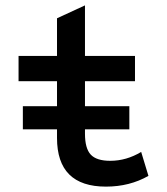

<svg xmlns="http://www.w3.org/2000/svg" viewBox="-20 -682 620 714"><path d="M374 12Q192 12 192 -169V-380H49V-474H192V-614L296 -662V-474H482V-380H296V-185Q296 -130 317.5 -107Q339 -84 390 -84Q450 -84 505 -117L532 -28Q462 12 374 12ZM65 -201V-287H461V-201Z"/></svg>

Font: Sometype Mono SemiBold
Style: Regular
Weight: 600
Designer: Ryoichi Tsunekawa
Foundry: Dharma Type
Version: Version 1.001